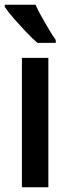

<svg xmlns="http://www.w3.org/2000/svg" viewBox="-32 -786 284 806"><path d="M171 0H60V-543H171ZM117 -766Q127 -744 142.5 -716Q158 -688 174 -661.5Q190 -635 202 -618V-606H125Q106 -622 79 -650.5Q52 -679 26.5 -708Q1 -737 -12 -757V-766Z"/></svg>

Font: Noto Sans Lao UI ExtCond SemBd
Style: Regular
Weight: 600
Width: 2
Designer: Monotype Design Team
Foundry: Monotype Imaging Inc.
Version: Version 2.000; ttfautohint (v1.8.4.7-5d5b)